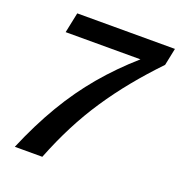

<svg xmlns="http://www.w3.org/2000/svg" viewBox="-127 -812 864 920"><g transform="rotate(20 304.5 -351.5)"><path d="M48.8 0Q103.5 -129.4 166.3 -235.1Q229 -340.8 304.2 -429.9Q379.4 -519 471.2 -599.6H89.8L111.3 -703.1H609.4L591.3 -615.2Q523.4 -544.4 465.6 -473.6Q407.7 -402.8 358.2 -328.6Q308.6 -254.4 266.8 -173.1Q225.1 -91.8 189 0Z"/></g></svg>

Font: Schibsted Grotesk SemiBold
Style: Italic
Weight: 600
Italic angle: -12°
Designer: Bakken & Baeck AS, Henrik Kongsvoll
Foundry: Schibsted ASA
Version: Version 1.100;gftools[0.9.25]